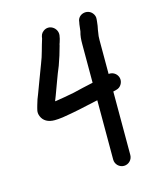

<svg xmlns="http://www.w3.org/2000/svg" viewBox="-111 -725 730 888"><g transform="rotate(-15 254.5 -281.0)"><path d="M372 85C394.5 85 413 66.5 413 44V-260L429 -264C439.7 -266.7 447.8 -272.8 453.5 -282.5C471.9 -313.8 445.5 -348.3 413 -344V-506C413 -523.4 414 -528.1 416 -540L418 -554C420.8 -563.8 422.8 -580.1 424 -592L425 -603C426.3 -613.7 423.3 -623.5 416 -632.5C393.6 -660 346.2 -647.6 344 -611L342 -601C340.8 -591.7 339.4 -576.3 338 -568C332.3 -548 331 -532.8 331 -506V-324C300 -317.4 259.9 -308.2 235 -302C203.1 -295.2 174.6 -291.1 144 -286H142V-288L151 -311C167.7 -354.5 181.6 -397 200 -440C208.8 -463.4 222.3 -506 228 -529C228.7 -533.7 230 -538.3 232 -543C236.4 -556.2 238.3 -563.9 240 -576C244 -610.3 204.5 -637.9 174.5 -614.5C162.9 -605.5 160.2 -596.2 158 -581C147 -548.1 137.7 -504.6 124 -472C106.6 -427.5 91 -383.1 74 -339L65 -316L57 -290C52.4 -271.5 45.7 -259.1 54 -238.5C63.6 -214.5 85.7 -202 117 -202C127.7 -202 140.7 -203 156 -205C214.5 -214.2 262.5 -224.8 321 -238L331 -240V44C331 66.5 349.5 85 372 85Z"/></g></svg>

Font: HoneyBee
Style: Bd
Weight: 700
Foundry: Cannot Into Space Fonts
Version: Version 0.89